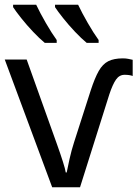

<svg xmlns="http://www.w3.org/2000/svg" viewBox="-20 -786 577 806"><path d="M496 -541Q508 -541 518 -539Q528 -537 537 -535V-467Q524 -472 503 -472Q481 -472 467 -452Q453 -432 439 -390L316 0H199L0 -536H92L219 -181Q234 -139 244 -107.5Q254 -76 256 -62H260Q264 -83 272 -119Q280 -155 291 -189L361 -407Q378 -459 394.5 -488Q411 -517 434.5 -529Q458 -541 496 -541ZM308 -766Q324 -732 348.5 -689.5Q373 -647 394 -618V-606H344Q322 -624 295 -652.5Q268 -681 245 -710Q222 -739 211 -756V-766ZM132 -766Q148 -732 172.5 -689.5Q197 -647 218 -618V-606H168Q146 -624 119 -652.5Q92 -681 69 -710Q46 -739 35 -756V-766Z"/></svg>

Font: Noto Sans Living
Style: Regular
Weight: 400
Designer: Monotype Design Team
Foundry: Monotype Imaging Inc.
Version: Version 2.013; ttfautohint (v1.8.4.7-5d5b)